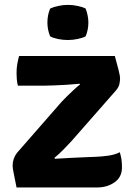

<svg xmlns="http://www.w3.org/2000/svg" viewBox="-20 -786 564 806"><path d="M238.5 -358.5Q247 -367.5 261 -381.5Q275 -395.5 290 -409.2Q305 -423 316 -431.5L314 -434.5Q291 -432 261.8 -430.2Q232.5 -428.5 207.2 -427.5Q182 -426.5 171 -426.5H55Q51.5 -441 50.5 -453.8Q49.5 -466.5 49.5 -479Q49.5 -499.5 52.2 -515.2Q55 -531 60 -551H462Q472.5 -513.5 477 -495.2Q481.5 -477 482.8 -469.5Q484 -462 484 -457.5Q484 -444.5 480.8 -431.5Q477.5 -418.5 466.5 -406L279.5 -193Q267 -179 246.2 -158Q225.5 -137 208.5 -123.5L210.5 -119.5Q245 -122 282.2 -123.5Q319.5 -125 349.5 -126.5L378 -127.5Q405.5 -128.5 434.2 -132.5Q463 -136.5 483 -147Q487.5 -131.5 489.8 -117.5Q492 -103.5 492 -83Q492 -42.5 461 -20.8Q430 1 387.5 1H49.5Q42.5 -33.5 39 -51Q35.5 -68.5 34.2 -76.5Q33 -84.5 33 -90Q33 -121 51.5 -144.5ZM179 -691.5Q179 -722.5 190.5 -750Q203.5 -756.5 224.2 -761Q245 -765.5 265 -765.5Q285 -765.5 306.5 -761Q328 -756.5 339.5 -750Q345 -736 348 -720.5Q351 -705 351 -691.5Q351 -661 339.5 -633.5Q328 -627 306.5 -622.5Q285 -618 265 -618Q245 -618 223.8 -622.2Q202.5 -626.5 190.5 -633.5Q179 -661 179 -691.5Z"/></svg>

Font: Signika SC
Style: Bold
Weight: 700
Designer: Anna Giedryś
Foundry: Anna Giedryś
Version: Version 2.000; ttfautohint (v1.8.3) -l 8 -r 50 -G 200 -x 9 -